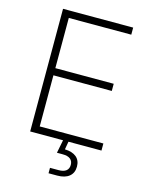

<svg xmlns="http://www.w3.org/2000/svg" viewBox="-135 -812 854 1100"><g transform="rotate(15 292.0 -262.0)"><path d="M99.1 0V-727.5H515.1V-685.5H144.5V-387.7H490.7V-345.2H144.5V-42H522V0ZM262.7 204.1V171.9H313.5Q343.3 171.9 358.4 159.9Q373.5 147.9 373.5 125Q373.5 102.5 358.4 90.3Q343.3 78.1 311.5 78.1H278.8L296.9 -14.2H326.2V0L317.9 47.4Q362.3 48.8 386.2 68.8Q410.2 88.9 410.2 125.5Q410.2 163.1 385 183.6Q359.9 204.1 314 204.1Z"/></g></svg>

Font: Inter 18pt ExtraLight
Style: Regular
Weight: 250
Designer: Rasmus Andersson
Foundry: rsms
Version: Version 4.001;git-66647c0bb